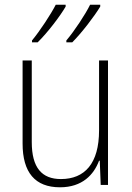

<svg xmlns="http://www.w3.org/2000/svg" viewBox="-20 -786 562 816"><path d="M406 -758V-766H363C343 -725 296 -654 262 -614V-606H287C328 -647 382 -718 406 -758ZM259 -758V-766H217C196 -725 150 -655 116 -614V-606H140C182 -647 236 -718 259 -758ZM439 -529H401V-232C401 -91 340 -25 239 -25C158 -25 115 -73 115 -182V-529H76V-176C76 -53 129 10 235 10C330 10 379 -44 401 -103H404L408 0H439Z"/></svg>

Font: Noto Sans Malayalam SemiCondensed ExtraLight
Style: Regular
Weight: 200
Width: 4
Designer: Jelle Bosma - Monotype Design Team
Foundry: Monotype Imaging Inc.
Version: Version 2.104